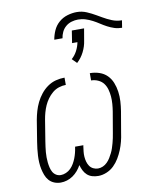

<svg xmlns="http://www.w3.org/2000/svg" viewBox="-92 -910 785 987"><g transform="rotate(-10 300.0 -416.5)"><path d="M145 8Q127 8 111 1.5Q95 -5 84 -17.5Q73 -30 67 -46Q61 -62 57.5 -78.5Q54 -95 53 -113Q52 -131 53 -148.5Q54 -166 56 -184Q58 -202 61 -220L79 -331Q83 -353 89.5 -375.5Q96 -398 106.5 -419.5Q117 -441 132.5 -460.5Q148 -480 168 -494Q188 -508 211 -514Q234 -520 257 -520V-482Q239 -482 220.5 -476Q202 -470 187 -457.5Q172 -445 160.5 -429Q149 -413 141.5 -396Q134 -379 129 -361Q124 -343 121 -325L103 -214Q101 -200 99 -186.5Q97 -173 96 -159.5Q95 -146 95 -132.5Q95 -119 96.5 -105.5Q98 -92 101 -79Q104 -66 110 -55Q116 -44 127 -37Q138 -30 152 -30Q165 -30 179 -36Q193 -42 203.5 -52.5Q214 -63 221.5 -76Q229 -89 234 -102Q239 -115 242.5 -128.5Q246 -142 248 -156L249 -161H292L291 -156Q289 -142 287.5 -128.5Q286 -115 287 -101.5Q288 -88 291.5 -75.5Q295 -63 302 -52.5Q309 -42 321 -36Q333 -30 346 -30Q359 -30 371.5 -35.5Q384 -41 394 -51Q404 -61 411 -72.5Q418 -84 424 -96Q430 -108 434 -120.5Q438 -133 441.5 -145.5Q445 -158 447.5 -170.5Q450 -183 452 -195L471 -306Q474 -325 475.5 -344.5Q477 -364 475.5 -383Q474 -402 469 -420Q464 -438 453.5 -452Q443 -466 425.5 -474Q408 -482 389 -482V-520Q415 -520 438.5 -512Q462 -504 478.5 -487.5Q495 -471 504 -448.5Q513 -426 516.5 -401Q520 -376 518.5 -350.5Q517 -325 513 -300L494 -189Q491 -167 485.5 -145.5Q480 -124 471.5 -103Q463 -82 451 -62Q439 -42 422.5 -26Q406 -10 384 -1Q362 8 341 8Q324 8 309 3.5Q294 -1 283 -11Q272 -21 265 -35Q258 -49 254 -64Q246 -49 234.5 -35.5Q223 -22 208.5 -12Q194 -2 177.5 3Q161 8 145 8ZM239 -721Q243 -745 253.5 -768.5Q264 -792 283.5 -809Q303 -826 328 -833.5Q353 -841 377 -841Q404 -841 428.5 -830.5Q453 -820 475 -807L501 -792Q523 -779 547.5 -769Q572 -759 599 -759L593 -721Q572 -721 553.5 -727Q535 -733 518 -742Q501 -751 485 -761.5Q469 -772 452 -781Q435 -790 416 -796Q397 -802 377 -802Q360 -802 343 -797Q326 -792 312.5 -780.5Q299 -769 291.5 -753Q284 -737 282 -721ZM334 -583 310 -607Q328 -623 339 -644.5Q350 -666 354 -688H326L336 -752H400L389 -688Q385 -660 371 -632Q357 -604 334 -583Z"/></g></svg>

Font: Iosevka SS04 XLt Ex Obl
Style: Regular
Weight: 200
Width: 7
Italic angle: -9°
Monospace: yes
Designer: Belleve Invis
Foundry: Belleve Invis
Version: Version 19.0.0; ttfautohint (v1.8.4)